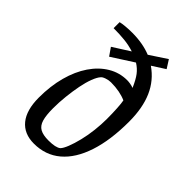

<svg xmlns="http://www.w3.org/2000/svg" viewBox="-218 -808 904 904"><g transform="rotate(45 233.5 -356.5)"><path d="M186 9Q120 9 84.5 -34.5Q49 -78 49 -161Q49 -238 66.5 -302.5Q84 -367 116 -414Q148 -461 191.5 -487Q235 -513 286 -513Q295 -513 307 -511Q319 -509 329 -505Q312 -544 296 -565Q280 -586 256 -601L147 -531L120 -570L205 -624Q174 -634 141 -637.5Q108 -641 67 -641V-681Q79 -684 100 -686Q121 -688 145 -688Q179 -688 210.5 -682.5Q242 -677 269 -666L354 -722L380 -681L316 -640Q374 -600 402 -536Q430 -472 430 -381Q430 -258 401 -170.5Q372 -83 317.5 -37Q263 9 186 9ZM224 -50Q272 -50 289 -64Q299 -74 309.5 -100.5Q320 -127 329 -163.5Q338 -200 342.5 -240Q347 -280 347 -316Q347 -354 345 -386.5Q343 -419 340 -433Q320 -442 294.5 -447Q269 -452 239 -452Q224 -452 208 -446.5Q192 -441 187 -434Q176 -422 165.5 -394.5Q155 -367 148 -331Q141 -295 136.5 -254Q132 -213 132 -173Q132 -126 140 -99Q148 -72 168 -61Q188 -50 224 -50Z"/></g></svg>

Font: Faustina
Style: Italic
Weight: 400
Italic angle: -8°
Designer: Alfonso Garcia
Foundry: http://www.omnibus-type.com
Version: Version 1.200